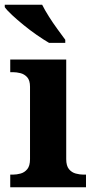

<svg xmlns="http://www.w3.org/2000/svg" viewBox="-26 -786 398 806"><path d="M17 0V-53H29Q44 -53 60.5 -57.5Q77 -62 88.5 -75.9Q100 -89.8 100 -117.7V-422Q100 -448.9 88 -462Q76 -475 59.5 -479Q43 -483 29 -483H17V-536H252V-118Q252 -90 263.5 -76Q275 -62 292 -57.5Q309 -53 323 -53H335V0ZM180 -606Q156 -620 128 -639.5Q100 -659 73 -681Q46 -703 24.5 -723Q3 -743 -6 -756V-766H151Q162 -744 179 -717Q196 -690 215 -664Q234 -638 248 -619V-606Z"/></svg>

Font: Noto Serif Gujarati
Style: Regular
Weight: 400
Designer: Universal Thirst, Indian Type Foundry and the Monotype Design Team
Foundry: Monotype Imaging Inc.
Version: Version 2.102